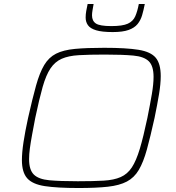

<svg xmlns="http://www.w3.org/2000/svg" viewBox="-20 -936 886 964"><path d="M374 8Q267 8 205 -1.5Q143 -11 116.5 -41Q90 -71 90 -132Q90 -170 98 -222.5Q106 -275 121 -344Q143 -442 161 -506.5Q179 -571 202 -609.5Q225 -648 261.5 -666.5Q298 -685 356.5 -690.5Q415 -696 503 -696Q614 -696 675.5 -686Q737 -676 762 -646Q787 -616 787 -554Q787 -515 778.5 -463.5Q770 -412 756 -344Q735 -249 717.5 -185.5Q700 -122 677 -83Q654 -44 617 -24.5Q580 -5 521.5 1.5Q463 8 374 8ZM371 -26Q448 -26 500 -29Q552 -32 586 -47Q620 -62 642 -95.5Q664 -129 682 -189Q700 -249 720 -344Q734 -414 742.5 -464Q751 -514 751 -550Q751 -605 727 -628.5Q703 -652 649.5 -657Q596 -662 506 -662Q428 -662 376 -659Q324 -656 290 -641Q256 -626 233.5 -592.5Q211 -559 194 -499Q177 -439 157 -344Q148 -297 141 -259Q134 -221 130 -191Q126 -161 126 -137Q126 -83 150 -59.5Q174 -36 227.5 -31Q281 -26 371 -26ZM546 -775Q492 -775 462.5 -784Q433 -793 421.5 -809.5Q410 -826 410 -848Q410 -864 413 -881Q416 -898 420 -916H450Q447 -899 444.5 -884.5Q442 -870 442 -859Q442 -831 461.5 -818Q481 -805 539 -805Q595 -805 621.5 -817Q648 -829 659 -854Q670 -879 677 -916H707Q701 -885 693.5 -859.5Q686 -834 670.5 -815Q655 -796 625.5 -785.5Q596 -775 546 -775Z"/></svg>

Font: Saira Expanded Thin
Style: Italic
Weight: 250
Width: 7
Italic angle: -12°
Designer: Hector Gatti with collaboration of the Omnibus-Type team
Foundry: Omnibus-Type
Version: Version 1.101